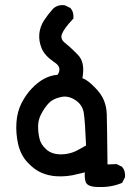

<svg xmlns="http://www.w3.org/2000/svg" viewBox="-20 -703 540 770"><path d="M374 46.9Q329.6 46.9 323.2 25.4Q318.4 9.8 320.3 -11.7Q294.9 -5.4 269.5 0Q259.8 2 249.5 2.9Q239.3 3.9 228.5 4.2Q217.8 4.4 207 3.9Q174.3 2 146 -10.3Q117.7 -22.5 90.3 -51.8Q63 -81.1 52.7 -125Q43 -168.5 45.9 -211.4Q48.8 -254.4 65.9 -288.6Q74.7 -305.7 85 -320.6Q95.2 -335.4 107.2 -347.9Q119.1 -360.4 131.3 -370.1Q143.6 -379.9 156.2 -386.7Q180.7 -400.4 211.4 -403.3Q220.7 -418.5 217.5 -430.7Q214.4 -442.9 197.8 -453.6Q159.2 -479.5 147 -509.3Q134.8 -539.1 137.7 -567.9Q139.2 -582.5 144 -595.9Q148.9 -609.4 157.2 -622.1Q172.9 -646 192.9 -668L193.4 -668.5Q212.9 -686 240.2 -681.6H241.2L241.7 -681.2L261.2 -671.4L262.7 -670.9L263.2 -669.9Q270 -662.1 272.7 -652.1Q275.4 -642.1 274.4 -630.4V-628.4L272.9 -627Q237.3 -589.4 228.5 -566.9Q220.7 -546.9 240.2 -531.2Q243.2 -528.8 246.6 -525.9Q250 -522.9 253.7 -520Q257.3 -517.1 261 -513.7Q264.6 -510.3 268.3 -506.8Q272 -503.4 275.9 -499.5Q279.8 -495.6 283.9 -491.7Q288.1 -487.8 292 -483.4Q322.3 -453.6 310.5 -389.6Q331.5 -381.8 357.4 -355.5Q386.7 -326.7 397 -299.8Q402.3 -286.6 405 -272.9Q407.7 -259.3 408.2 -245.1Q409.2 -218.3 411.1 -43.5L445.8 -44.9H447.8L448.7 -44.4L468.3 -34.7L469.7 -34.2L470.2 -33.2Q483.4 -17.6 481.4 6.3V7.3L481 8.3L471.2 27.8L470.2 29.8L468.3 30.8Q446.8 40 423.3 43.9Q399.9 47.9 374 46.9ZM291 -100.6 325.2 -119.6Q321.3 -212.4 316.4 -247.6Q314 -265.1 305.7 -278.3Q297.4 -291.5 282.7 -301.3Q268.1 -311 253.2 -314.2Q238.3 -317.4 222.7 -313.5Q190.4 -306.2 174.3 -288.1Q157.2 -269 145 -245.1Q132.8 -222.2 132.8 -196.3Q132.8 -169.4 138.7 -146Q144 -123 166 -103.5Q188 -84 224.1 -84Q230.5 -84 236.3 -84.5Q242.2 -85 248 -85.9Q253.9 -86.9 259.5 -88.4Q265.1 -89.8 270.5 -91.6Q275.9 -93.3 281 -95.7Q286.1 -98.1 291 -100.6Z"/></svg>

Font: NaikaiFont
Style: SemiBold
Weight: 600
Version: Version 1.89